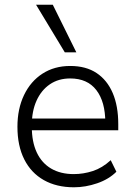

<svg xmlns="http://www.w3.org/2000/svg" viewBox="-20 -787 572 815"><path d="M294 8Q220 8 166 -22.5Q112 -53 83 -110.5Q54 -168 54 -249Q54 -325 82 -383.5Q110 -442 160.5 -474.5Q211 -507 278 -507Q345 -507 390 -477Q435 -447 458.5 -392Q482 -337 482 -260V-234H99V-284H445L427 -267Q427 -355 389 -404.5Q351 -454 278 -454Q228 -454 191.5 -429Q155 -404 135 -359.5Q115 -315 115 -256V-249Q115 -185 136 -140Q157 -95 197 -71.5Q237 -48 293 -48Q334 -48 374 -61Q414 -74 450 -107L474 -58Q442 -26 392.5 -9Q343 8 294 8ZM255 -565 133 -767H204L304 -565Z"/></svg>

Font: Nunitoga
Style: Light
Weight: 300
Designer: Vernon Adams
Foundry: Vernon Adams
Version: Version 1.0